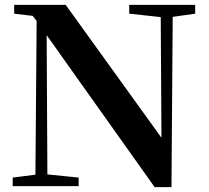

<svg xmlns="http://www.w3.org/2000/svg" viewBox="-20 -762 855 786"><path d="M779 -706 687 -693 682 4H613L171 -618L174 -48L302 -35V0H32V-35L125 -47L130 -676L114 -697L38 -706V-742H249L641 -198L638 -692L509 -706V-742H779Z"/></svg>

Font: Source Han Serif JP
Style: Bold
Weight: 700
Designer: Ryoko NISHIZUKA  (kana & ideographs); Frank Grießhammer (Latin, Greek & Cyrillic); Wenlong ZHANG  (bopomofo); Sandoll Co
Foundry: Adobe Systems Incorporated
Version: Version 1.000;PS 1;hotconv 16.6.53;makeotf.lib2.5.65590